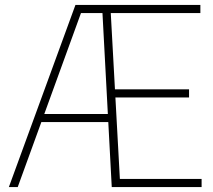

<svg xmlns="http://www.w3.org/2000/svg" viewBox="-20 -760 866 780"><path d="M16 0 286.5 -740H414.5L414 -707H309L52 0ZM134.5 -264 144.5 -297H436V-264ZM434 0 394.5 -740H794V-707H430L467 -33H799V0ZM439.5 -364V-397H748V-364Z"/></svg>

Font: Encode Sans SC SemiCondensed Thin
Style: Regular
Weight: 250
Width: 4
Designer: Multiple Designers
Foundry: Impallari Type
Version: Version 3.002